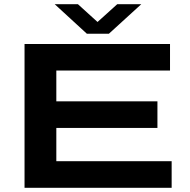

<svg xmlns="http://www.w3.org/2000/svg" viewBox="-20 -897 906 917"><path d="M241.2 -877H352.1L445.8 -792L540 -877H654.8L500 -735.8H395ZM97.2 0V-687H792V-560.1H249V-413.1H731.9V-286.1H249V-127H799.8V0Z"/></svg>

Font: Archivo Expanded SemiBold
Style: Regular
Weight: 600
Width: 7
Designer: Hector Gatti
Foundry: Omnibus-Type
Version: Version 2.001